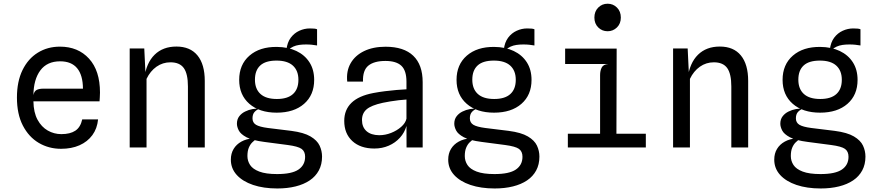

<svg xmlns="http://www.w3.org/2000/svg" viewBox="-20 -814 4840 1060"><path d="M317 7.5Q249.5 7.5 194.2 -25Q139 -57.5 106.2 -120.8Q73.5 -184 73.5 -275.5Q73.5 -364 104.2 -427Q135 -490 188.8 -523.2Q242.5 -556.5 311 -556.5Q411 -556.5 471.5 -490.2Q532 -424 532 -303Q532 -287 531 -276.5Q530 -266 529.5 -254.5H164.5Q165.5 -193 187.2 -153Q209 -113 243.8 -93.2Q278.5 -73.5 318.5 -73.5Q367.5 -73.5 396 -92.5Q424.5 -111.5 434 -155H521.5Q516.5 -104 489.8 -67.8Q463 -31.5 419 -12Q375 7.5 317 7.5ZM164.5 -289Q168.5 -310 182 -317.2Q195.5 -324.5 218.5 -324.5H438Q437.5 -399 406 -437.2Q374.5 -475.5 312 -475.5Q240 -475.5 202.8 -425.5Q165.5 -375.5 164.5 -289Z M696 0V-546.5H776.5L786 -348.5L776.5 -382Q787.5 -466.5 833.5 -511.8Q879.5 -557 954 -557Q1030 -557 1070.2 -508Q1110.5 -459 1110.5 -367V0H1017.5V-336.5Q1017.5 -406.5 994.8 -438.2Q972 -470 921 -470Q878.5 -470 844 -445.8Q809.5 -421.5 789 -378.5V0Z M1511 226.5Q1435 226.5 1377.2 207Q1319.5 187.5 1287 151.8Q1254.5 116 1254.5 67.5Q1254.5 33.5 1269.8 8.2Q1285 -17 1312.5 -32.2Q1340 -47.5 1376 -50L1397 -47.5Q1384.5 -39.5 1372.8 -28Q1361 -16.5 1353.5 1.8Q1346 20 1346 47.5Q1346 74.5 1360.8 97Q1375.5 119.5 1411.5 133.2Q1447.5 147 1510 147Q1591.5 147 1628 122Q1664.5 97 1664.5 51.5Q1664.5 22 1645 8Q1625.5 -6 1568.5 -13.5L1439 -30.5Q1373 -39 1340.8 -56.2Q1308.5 -73.5 1298.2 -93.8Q1288 -114 1288 -131Q1288 -155.5 1300.8 -172Q1313.5 -188.5 1333.2 -198.2Q1353 -208 1374.2 -211.8Q1395.5 -215.5 1412 -214Q1395 -207 1384.5 -194.8Q1374 -182.5 1374 -160.5Q1374 -137 1393.2 -125.2Q1412.5 -113.5 1458.5 -107.5L1588.5 -91.5Q1657.5 -82.5 1694.2 -60.8Q1731 -39 1744.5 -10Q1758 19 1758 50.5Q1758 94 1740.2 127Q1722.5 160 1689.8 182Q1657 204 1611.8 215.2Q1566.5 226.5 1511 226.5ZM1507.5 -192Q1412.5 -192 1356.5 -241Q1300.5 -290 1300.5 -373Q1300.5 -457.5 1357.2 -506.8Q1414 -556 1508.5 -555Q1570 -554.5 1616.2 -532.5Q1662.5 -510.5 1688.5 -470Q1714.5 -429.5 1714.5 -373Q1714.5 -289.5 1658.8 -240.8Q1603 -192 1507.5 -192ZM1508.5 -267.5Q1567.5 -267.5 1597.5 -294.8Q1627.5 -322 1627.5 -373.5Q1627.5 -424 1597 -451.8Q1566.5 -479.5 1506.5 -479.5Q1446 -479.5 1416.8 -452.5Q1387.5 -425.5 1387.5 -374Q1387.5 -323 1418 -295.2Q1448.5 -267.5 1508.5 -267.5ZM1568 -535.5 1561.5 -540.5Q1566 -580 1585.2 -605.8Q1604.5 -631.5 1632.5 -644.2Q1660.5 -657 1690.5 -657Q1706 -657 1715.2 -656Q1724.5 -655 1730.5 -652.5V-563Q1715 -565.5 1701.5 -567Q1688 -568.5 1669 -568.5Q1649 -568.5 1631.5 -566Q1614 -563.5 1598.5 -556.5Q1583 -549.5 1568 -535.5Z M2047 6Q1970 6 1925.2 -35.2Q1880.5 -76.5 1880.5 -146.5Q1880.5 -207.5 1920.2 -246.2Q1960 -285 2041.5 -300.5Q2073 -306.5 2105.5 -310.5Q2138 -314.5 2168.5 -317.2Q2199 -320 2224 -321V-363Q2224 -424.5 2195.8 -451Q2167.5 -477.5 2108 -477.5Q2045.5 -477.5 2013.8 -451.8Q1982 -426 1984 -363.5H1897Q1891 -421.5 1915.8 -464.8Q1940.5 -508 1990.2 -532Q2040 -556 2108.5 -556Q2209.5 -556 2261.5 -506.2Q2313.5 -456.5 2313.5 -360V0H2224.5L2224 -118.5Q2213.5 -82 2188 -53.8Q2162.5 -25.5 2126.2 -9.8Q2090 6 2047 6ZM2073.5 -67.5Q2107 -67.5 2139.2 -80.2Q2171.5 -93 2195 -113.8Q2218.5 -134.5 2224 -158.5V-264.5Q2206 -263.5 2182.2 -260.8Q2158.5 -258 2135 -254.2Q2111.5 -250.5 2093.5 -246.5Q2029.5 -232.5 2004 -210.5Q1978.5 -188.5 1978.5 -151.5Q1978.5 -112.5 2003.2 -90.2Q2028 -68 2073.5 -67.5Z M2711 226.5Q2635 226.5 2577.2 207Q2519.5 187.5 2487 151.8Q2454.5 116 2454.5 67.5Q2454.5 33.5 2469.8 8.2Q2485 -17 2512.5 -32.2Q2540 -47.5 2576 -50L2597 -47.5Q2584.5 -39.5 2572.8 -28Q2561 -16.5 2553.5 1.8Q2546 20 2546 47.5Q2546 74.5 2560.8 97Q2575.5 119.5 2611.5 133.2Q2647.5 147 2710 147Q2791.5 147 2828 122Q2864.5 97 2864.5 51.5Q2864.5 22 2845 8Q2825.5 -6 2768.5 -13.5L2639 -30.5Q2573 -39 2540.8 -56.2Q2508.5 -73.5 2498.2 -93.8Q2488 -114 2488 -131Q2488 -155.5 2500.8 -172Q2513.5 -188.5 2533.2 -198.2Q2553 -208 2574.2 -211.8Q2595.5 -215.5 2612 -214Q2595 -207 2584.5 -194.8Q2574 -182.5 2574 -160.5Q2574 -137 2593.2 -125.2Q2612.5 -113.5 2658.5 -107.5L2788.5 -91.5Q2857.5 -82.5 2894.2 -60.8Q2931 -39 2944.5 -10Q2958 19 2958 50.5Q2958 94 2940.2 127Q2922.5 160 2889.8 182Q2857 204 2811.8 215.2Q2766.5 226.5 2711 226.5ZM2707.5 -192Q2612.5 -192 2556.5 -241Q2500.5 -290 2500.5 -373Q2500.5 -457.5 2557.2 -506.8Q2614 -556 2708.5 -555Q2770 -554.5 2816.2 -532.5Q2862.5 -510.5 2888.5 -470Q2914.5 -429.5 2914.5 -373Q2914.5 -289.5 2858.8 -240.8Q2803 -192 2707.5 -192ZM2708.5 -267.5Q2767.5 -267.5 2797.5 -294.8Q2827.5 -322 2827.5 -373.5Q2827.5 -424 2797 -451.8Q2766.5 -479.5 2706.5 -479.5Q2646 -479.5 2616.8 -452.5Q2587.5 -425.5 2587.5 -374Q2587.5 -323 2618 -295.2Q2648.5 -267.5 2708.5 -267.5ZM2768 -535.5 2761.5 -540.5Q2766 -580 2785.2 -605.8Q2804.5 -631.5 2832.5 -644.2Q2860.5 -657 2890.5 -657Q2906 -657 2915.2 -656Q2924.5 -655 2930.5 -652.5V-563Q2915 -565.5 2901.5 -567Q2888 -568.5 2869 -568.5Q2849 -568.5 2831.5 -566Q2814 -563.5 2798.5 -556.5Q2783 -549.5 2768 -535.5Z M3293 -13V-399Q3293 -424 3302 -441.2Q3311 -458.5 3337 -460.5L3293 -477.5L3289.5 -520L3384.5 -545.5L3383 -13ZM3115 0V-75.5H3545.5V0ZM3100 -460.5V-545.5H3384.5L3361 -460.5ZM3334.5 -641.5Q3304 -641.5 3282.8 -662.5Q3261.5 -683.5 3261.5 -717Q3261.5 -751 3282.8 -772.2Q3304 -793.5 3334.5 -793.5Q3365 -793.5 3386.2 -772.2Q3407.5 -751 3407.5 -717Q3407.5 -683.5 3386 -662.5Q3364.5 -641.5 3334.5 -641.5Z M3696 0V-546.5H3776.5L3786 -348.5L3776.5 -382Q3787.5 -466.5 3833.5 -511.8Q3879.5 -557 3954 -557Q4030 -557 4070.2 -508Q4110.5 -459 4110.5 -367V0H4017.5V-336.5Q4017.5 -406.5 3994.8 -438.2Q3972 -470 3921 -470Q3878.5 -470 3844 -445.8Q3809.5 -421.5 3789 -378.5V0Z M4511 226.5Q4435 226.5 4377.2 207Q4319.5 187.5 4287 151.8Q4254.5 116 4254.5 67.5Q4254.5 33.5 4269.8 8.2Q4285 -17 4312.5 -32.2Q4340 -47.5 4376 -50L4397 -47.5Q4384.5 -39.5 4372.8 -28Q4361 -16.5 4353.5 1.8Q4346 20 4346 47.5Q4346 74.5 4360.8 97Q4375.5 119.5 4411.5 133.2Q4447.5 147 4510 147Q4591.5 147 4628 122Q4664.5 97 4664.5 51.5Q4664.5 22 4645 8Q4625.5 -6 4568.5 -13.5L4439 -30.5Q4373 -39 4340.8 -56.2Q4308.5 -73.5 4298.2 -93.8Q4288 -114 4288 -131Q4288 -155.5 4300.8 -172Q4313.5 -188.5 4333.2 -198.2Q4353 -208 4374.2 -211.8Q4395.5 -215.5 4412 -214Q4395 -207 4384.5 -194.8Q4374 -182.5 4374 -160.5Q4374 -137 4393.2 -125.2Q4412.5 -113.5 4458.5 -107.5L4588.5 -91.5Q4657.5 -82.5 4694.2 -60.8Q4731 -39 4744.5 -10Q4758 19 4758 50.5Q4758 94 4740.2 127Q4722.5 160 4689.8 182Q4657 204 4611.8 215.2Q4566.5 226.5 4511 226.5ZM4507.5 -192Q4412.5 -192 4356.5 -241Q4300.5 -290 4300.5 -373Q4300.5 -457.5 4357.2 -506.8Q4414 -556 4508.5 -555Q4570 -554.5 4616.2 -532.5Q4662.5 -510.5 4688.5 -470Q4714.5 -429.5 4714.5 -373Q4714.5 -289.5 4658.8 -240.8Q4603 -192 4507.5 -192ZM4508.5 -267.5Q4567.5 -267.5 4597.5 -294.8Q4627.5 -322 4627.5 -373.5Q4627.5 -424 4597 -451.8Q4566.5 -479.5 4506.5 -479.5Q4446 -479.5 4416.8 -452.5Q4387.5 -425.5 4387.5 -374Q4387.5 -323 4418 -295.2Q4448.5 -267.5 4508.5 -267.5ZM4568 -535.5 4561.5 -540.5Q4566 -580 4585.2 -605.8Q4604.5 -631.5 4632.5 -644.2Q4660.5 -657 4690.5 -657Q4706 -657 4715.2 -656Q4724.5 -655 4730.5 -652.5V-563Q4715 -565.5 4701.5 -567Q4688 -568.5 4669 -568.5Q4649 -568.5 4631.5 -566Q4614 -563.5 4598.5 -556.5Q4583 -549.5 4568 -535.5Z"/></svg>

Font: Spline Sans Mono
Style: Regular
Weight: 400
Monospace: yes
Designer: Eben Sorkin, Mirko Velimirovic
Foundry: Sorkin Type
Version: Version 1.004